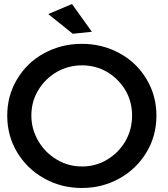

<svg xmlns="http://www.w3.org/2000/svg" viewBox="-20 -926 837 955"><path d="M575 -661C518 -692 456 -708 387 -708C318 -708 256 -692 199 -661C142 -630 98 -587 65 -532C32 -477 16 -417 16 -351C16 -284 32 -224 65 -169C98 -114 142 -71 199 -39C256 -7 318 9 387 9C456 9 518 -7 575 -39C632 -71 676 -114 709 -169C742 -224 758 -284 758 -351C758 -417 742 -477 709 -532C676 -587 632 -630 575 -661ZM262 -568C301 -590 343 -601 388 -601C433 -601 475 -590 513 -568C551 -545 581 -515 604 -477C626 -439 637 -397 637 -351C637 -305 626 -263 604 -224C581 -185 551 -155 513 -132C475 -109 433 -98 388 -98C343 -98 301 -109 263 -132C224 -155 194 -185 171 -224C148 -263 136 -305 136 -351C136 -397 147 -439 170 -477C193 -515 223 -545 262 -568ZM338 -906 220 -856 342 -758 437 -768Z"/></svg>

Font: Argentum Sans
Style: Regular
Weight: 400
Designer: Julieta Ulanovsky
Foundry: Julieta Ulanovsky
Version: Version 5.001;March 29, 2019;FontCreator 11.5.0.2425 64-bit